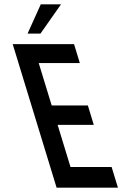

<svg xmlns="http://www.w3.org/2000/svg" viewBox="-20 -872 607 892"><path d="M498.6 -96H307.6L247.7 -292H415.7L388.2 -382H220.2L159.9 -579H350.9L324 -667H39L243 0H528ZM108.1 -716H168.1L263.5 -852H169.5Z"/></svg>

Font: Din Kursivschrift
Style: LeftEng
Weight: 400
Version: Version 1.089